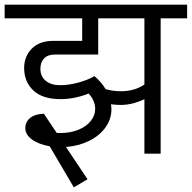

<svg xmlns="http://www.w3.org/2000/svg" viewBox="-40 -662 826 827"><path d="M766 -583H652V0H582V-235Q563 -225 535.5 -217.5Q508 -210 480 -210Q459 -210 438 -213Q440 -199 440 -192Q440 -148 413.5 -112Q387 -76 342.5 -54.5Q298 -33 244 -29L337 110L278 145L174 -32Q127 -40 98 -61Q69 -82 69 -110Q69 -137 90 -154Q111 -171 149 -172L204 -90Q209 -89 219 -89Q263 -89 297.5 -103Q332 -117 351 -141Q370 -165 370 -193Q370 -228 342 -259Q280 -235 221 -235Q143 -235 103.5 -272.5Q64 -310 64 -369Q64 -419 97 -452.5Q130 -486 190 -486H314V-583H-20V-642H766ZM582 -583H383V-427H195Q166 -427 150 -410.5Q134 -394 134 -365Q134 -333 157 -314Q180 -295 219 -295Q254 -295 294.5 -305.5Q335 -316 367 -334Q398 -307 415 -278Q446 -269 480 -269Q540 -269 582 -298Z"/></svg>

Font: Martel Sans Light
Style: Regular
Weight: 300
Designer: Dan Reynolds and Mathieu Réguer
Foundry: Dan Reynolds and Mathieu Réguer
Version: Version 1.002; ttfautohint (v1.1) -l 5 -r 5 -G 72 -x 0 -D la